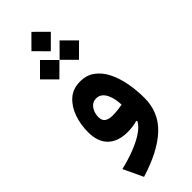

<svg xmlns="http://www.w3.org/2000/svg" viewBox="-356 -884 1182 1182"><g transform="rotate(-45 235.0 -293.0)"><path d="M148.9 -769 233.1 -684.5 317.9 -769 233.1 -853.5ZM234.2 -609 318.4 -524.5 403.2 -609 318.4 -693.5ZM63.6 -609 147.8 -524.5 232.7 -609 147.8 -693.5ZM305.6 -2.9Q290.8 25.8 252 52.4Q213.2 79.1 156.7 101.4Q100.2 123.7 31.9 139.9L92.1 268.1Q262.7 215.8 350.3 133.3Q437.9 50.8 437.9 -72.7Q437.9 -140 426.2 -203.1Q414.5 -266.2 389.6 -316.4Q364.7 -366.5 324.9 -396.1Q285 -425.7 228.7 -425.7Q166.2 -425.7 124.9 -389.2Q83.7 -352.6 63.2 -294Q42.8 -235.4 42.8 -170Q42.8 -85.2 88.3 -41.4Q133.9 2.3 216.6 2.3Q239 2.3 261.1 -0.9Q283.3 -4 301.8 -9.5ZM308.7 -143.9Q289.2 -140.2 267.3 -137.7Q245.4 -135.2 222 -135.2Q190.2 -135.2 171.8 -147.7Q153.4 -160.1 153.4 -190.5Q153.4 -213.4 161.6 -234.2Q169.7 -255.1 185.6 -268.6Q201.5 -282.1 225 -282.1Q247.4 -282.1 263 -270Q278.6 -257.9 288.6 -237.6Q298.5 -217.4 303.3 -193Q308.1 -168.7 308.7 -143.9Z"/></g></svg>

Font: Estedad VF
Style: Regular
Weight: 100
Designer: Amin Abedi
Version: Version 7.3